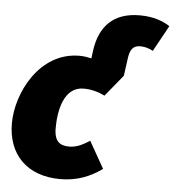

<svg xmlns="http://www.w3.org/2000/svg" viewBox="-55 -815 805 885"><g transform="rotate(5 348.0 -372.0)"><path d="M556 -764C434 -764 372 -696 356 -586L351 -547C333 -551 314 -554 296 -554C109 -554 12 -355 12 -217C12 -74 101 20 256 20C334 20 395 -5 449 -44L379 -168C342 -145 317 -133 284 -133C244 -133 215 -148 215 -212C215 -291 235 -405 328 -405C363 -405 396 -396 426 -381L507 -480L519 -567C525 -604 539 -622 571 -622C591 -622 610 -617 630 -606L696 -726C666 -746 621 -764 556 -764Z"/></g></svg>

Font: Fira Sans Heavy
Style: Italic
Weight: 900
Italic angle: -8°
Designer: bBox Type GmbH & Carrois Corporate GbR & Edenspiekermann AG
Foundry: bBox Type GmbH & Carrois Corporate GbR & Edenspiekermann AG
Version: Version 4.301;PS 004.301;hotconv 1.0.88;makeotf.lib2.5.64775